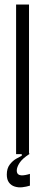

<svg xmlns="http://www.w3.org/2000/svg" viewBox="-20 -680 200 847"><path d="M51 0V-660H108V0ZM112 139Q96 144 78.5 146Q61 148 45 143Q29 138 19.5 125Q10 112 10 90Q10 63 23 46Q36 29 52 20Q68 11 76 7V-5H109V0Q78 20 66 39Q54 58 54 72Q54 83 59.5 88Q65 93 73.5 93.5Q82 94 92.5 92Q103 90 112 87Z"/></svg>

Font: Bricolage Grotesque 72pt Condensed ExtraLight
Style: Regular
Weight: 250
Width: 3
Designer: Mathieu Triay
Foundry: Atelier Triay
Version: Version 1.001;gftools[0.9.33.dev8+g029e19f]